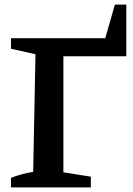

<svg xmlns="http://www.w3.org/2000/svg" viewBox="-20 -819 582 839"><path d="M482 -799H532V-573H257V-66L377 -47V0H28V-42Q75 -60 125 -68L135 -582L28 -606V-652H440Z"/></svg>

Font: Piazzolla SemiBold
Style: Regular
Weight: 600
Designer: Juan Pablo del Peral
Foundry: Huerta Tipografica
Version: Version 1.330